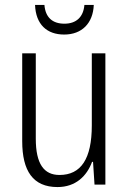

<svg xmlns="http://www.w3.org/2000/svg" viewBox="-20 -748 521 778"><path d="M360 -728H322C318 -679 289 -652 241 -652C192 -652 164 -678 160 -728H122C125 -649 170 -608 240 -608C312 -608 357 -654 360 -728ZM407 -532H352V-240C352 -104 308 -39 221 -39C158 -39 125 -84 125 -186V-532H70V-176C70 -55 114 10 213 10C287 10 332 -35 353 -92H357L363 0H407Z"/></svg>

Font: Noto Sans Thai Cond Light
Style: Regular
Weight: 300
Width: 3
Designer: Monotype Design Team
Foundry: Monotype Imaging Inc.
Version: Version 2.002